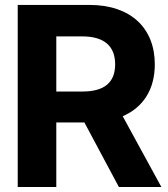

<svg xmlns="http://www.w3.org/2000/svg" viewBox="-20 -747 671 767"><path d="M50.8 0H204.9V-257.8H317.1L454.9 0H624.6L470.2 -282.7C552.6 -318.2 598.4 -390.3 598.4 -490.1C598.4 -634.2 502.8 -727.3 337.7 -727.3H50.8ZM204.9 -381.4V-601.6H308.6C397 -601.6 440 -562.1 440 -490.1C440 -417.6 397 -381.4 309.3 -381.4Z"/></svg>

Font: RED Number
Style: Bold
Weight: 700
Designer: RED UED
Foundry: rsms
Version: Version 1.003;FEAKit 1.0